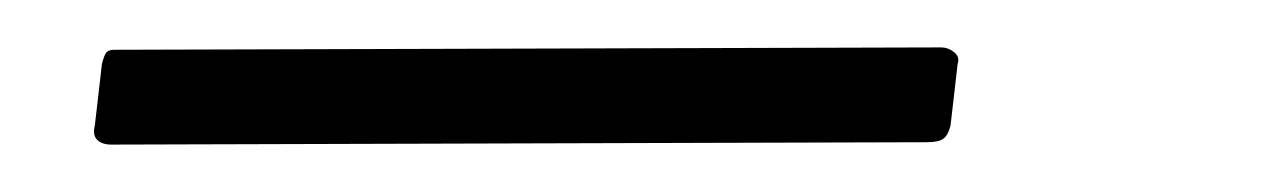

<svg xmlns="http://www.w3.org/2000/svg" viewBox="-20 41 541 81"><path d="M381 94Q380 98 378 99.5Q376 101 371 101L27 102Q23 102 21 100Q19 98 20 94L23 68Q24 64 25 63Q26 62 28 62L377 61Q380 61 382.5 63Q385 65 384 68Z"/></svg>

Font: Libre Franklin Thin
Style: Italic
Weight: 100
Italic angle: -8°
Designer: Pablo Impallari, Rodrigo Fuenzalida, Nhung Nguyen
Foundry: Impallari Type
Version: Version 3.000